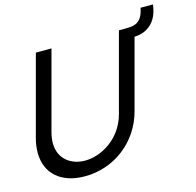

<svg xmlns="http://www.w3.org/2000/svg" viewBox="-117 -931 1088 1067"><g transform="rotate(-15 427.5 -397.5)"><path d="M854.5 -810H783C774.8 -772 762.1 -732 712.7 -723C697.4 -720 682.5 -720.5 667.9 -720H634.4L513.8 -270C477.5 -134.5 358 -69 266 -69C189.7 -69 117.2 -114.3 117.2 -209.3C117.2 -227.6 119.9 -247.9 125.8 -270L246.4 -720L156.3 -719.5L33.8 -262.5C25.9 -233 22.1 -205.2 22.1 -179.6C22.1 -59.4 105.8 15 243.5 15C410.5 15 556.9 -95 601.8 -262.5L709.1 -663C732.4 -664 755.6 -668.5 777.8 -680.5C823.5 -705.5 846.8 -749.5 854.5 -810Z"/></g></svg>

Font: Manrope
Style: MediumItalic
Weight: 500
Italic angle: -15°
Designer: Mikhail Sharanda
Foundry: Mikhail Sharanda
Version: Version 4.502;hotconv 1.0.109;makeotfexe 2.5.65596